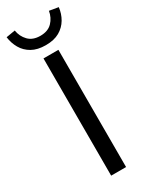

<svg xmlns="http://www.w3.org/2000/svg" viewBox="-233 -887 729 931"><g transform="rotate(-30 132.0 -421.5)"><path d="M89.6 0V-656.3H173.1V0ZM132.2 -706.1Q86.2 -706.1 55.3 -723.6Q24.4 -741.2 7.5 -770.6Q-9.4 -800 -13.8 -834.7L36.5 -843.2Q42.2 -807.8 65.9 -783.2Q89.6 -758.6 132.2 -758.6Q174.8 -758.6 198.5 -783.2Q222.2 -807.8 227.9 -843.2L278.2 -834.7Q274.4 -800 257.2 -770.6Q240 -741.2 209.4 -723.6Q178.8 -706.1 132.2 -706.1Z"/></g></svg>

Font: SourceSans3VF
Style: Regular
Weight: 200
Designer: Paul D. Hunt
Foundry: Adobe
Version: Version 3.052;hotconv 1.1.0;makeotfexe 2.6.0